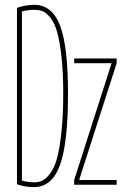

<svg xmlns="http://www.w3.org/2000/svg" viewBox="-20 -760 540 790"><path d="M438.5 -498V-500H285.2V-519.5H460V-500L306.6 -22.5V-19.5H460V0H285.2V-19.5ZM70.3 -712.9V-16.6Q98.6 -9.8 120.1 -9.8Q138.7 -9.8 153.8 -16.6Q168.9 -23.4 186 -45.9Q203.1 -68.4 213.9 -106Q224.6 -143.6 232.4 -212.9Q240.2 -282.2 240.2 -375Q240.2 -462.9 232.9 -526.9Q225.6 -590.8 215.3 -627.4Q205.1 -664.1 188.5 -685.5Q171.9 -707 156.2 -713.4Q140.6 -719.7 120.1 -719.7Q96.7 -719.7 70.3 -712.9ZM259.8 -375Q259.8 -172.9 227.1 -81.5Q194.3 9.8 120.1 9.8Q80.1 9.8 49.8 -2V-727.5Q81.1 -739.3 120.1 -740.2Q194.3 -740.2 227.1 -654.8Q259.8 -569.3 259.8 -375Z"/></svg>

Font: Mgen+ 1m thin
Style: Regular
Weight: 100
Designer: [Source Han Sans]
Ryoko NISHIZUKA  (kana & ideographs); Paul D. Hunt (Latin, Greek & Cyrillic); Wenlong ZHANG  (bopomofo
Version: Version 1.059.20150602